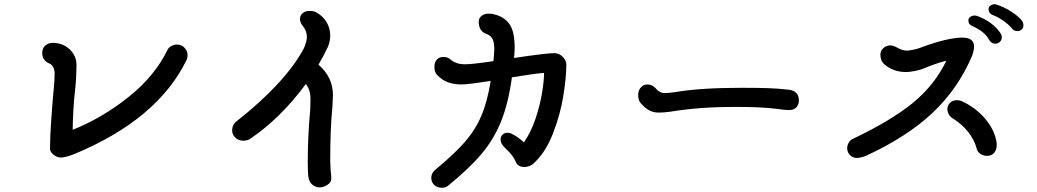

<svg xmlns="http://www.w3.org/2000/svg" viewBox="-20 -849 4937 914"><path d="M873 -586Q873 -575 868 -563Q729 -279 332 -115Q317 -109 299 -104Q281 -99 269 -99Q252 -99 235 -112.5Q218 -126 218 -141Q218 -198 224.5 -287Q231 -376 237 -440Q240 -470 240 -499Q240 -517 232.5 -530.5Q225 -544 214 -547Q181 -562 181 -597Q181 -620 196 -632.5Q211 -645 231 -645Q265 -645 290.5 -630Q316 -615 330 -591.5Q344 -568 344 -543Q344 -480 338 -426Q327 -329 326 -231Q468 -288 593 -388Q718 -488 778 -613Q783 -623 796 -630Q809 -637 823 -637Q844 -637 858.5 -621.5Q873 -606 873 -586Z M1562 -335Q1552 -238 1552 -81L1554 -37Q1557 -16 1557 3Q1557 19 1538.5 31Q1520 43 1502 43Q1484 43 1469 32Q1454 21 1449 -2Q1445 -21 1445 -76Q1445 -202 1457 -329Q1458 -347 1458 -379Q1458 -421 1436 -449Q1314 -284 1169 -187Q1165 -184 1155.5 -181.5Q1146 -179 1140 -179Q1117 -179 1101 -193Q1085 -207 1085 -230Q1085 -241 1090 -252Q1095 -263 1104 -270Q1219 -360 1300.5 -448Q1382 -536 1425 -616Q1431 -627 1436 -645Q1441 -663 1441 -672Q1441 -703 1420 -727Q1408 -743 1408 -759Q1408 -775 1420.5 -786Q1433 -797 1453 -797Q1474 -797 1484 -791Q1516 -774 1534 -744.5Q1552 -715 1552 -680Q1552 -653 1541 -626Q1519 -580 1496 -541Q1565 -482 1565 -396Q1565 -386 1562 -335Z M2676 -541Q2676 -481 2661.5 -391.5Q2647 -302 2611.5 -211.5Q2576 -121 2518 -69Q2511 -63 2500 -58.5Q2489 -54 2476 -54Q2461 -54 2450.5 -60.5Q2440 -67 2436 -77Q2424 -108 2386 -143Q2373 -156 2368 -165Q2363 -174 2363 -186Q2363 -199 2372.5 -208Q2382 -217 2396 -217Q2408 -217 2418 -211Q2447 -197 2474 -171Q2508 -220 2529.5 -284.5Q2551 -349 2560.5 -407.5Q2570 -466 2570 -502Q2535 -500 2417 -481Q2400 -357 2365.5 -271.5Q2331 -186 2272 -116Q2213 -46 2112 36Q2108 40 2099.5 42.5Q2091 45 2083 45Q2073 45 2061.5 40.5Q2050 36 2043 27Q2033 14 2033 -2Q2033 -27 2057 -45Q2144 -117 2193.5 -174Q2243 -231 2271.5 -298Q2300 -365 2316 -464Q2208 -447 2177 -447Q2140 -447 2112 -457.5Q2084 -468 2061 -492Q2048 -505 2048 -530Q2048 -553 2059.5 -565.5Q2071 -578 2091 -578Q2110 -578 2123 -567Q2150 -543 2193 -543Q2229 -543 2329 -558Q2333 -604 2333 -615Q2333 -649 2323.5 -665.5Q2314 -682 2294 -688Q2259 -701 2259 -746Q2259 -763 2272.5 -773.5Q2286 -784 2304 -784Q2324 -784 2331 -781Q2380 -770 2405 -734.5Q2430 -699 2430 -622Q2430 -600 2427 -573Q2580 -596 2618 -596Q2642 -596 2659 -578.5Q2676 -561 2676 -541Z M3030 -358Q3018 -371 3018 -398Q3018 -418 3030.5 -432.5Q3043 -447 3060 -447Q3084 -447 3099 -431Q3119 -406 3144 -406Q3167 -406 3197 -411Q3317 -431 3507 -431Q3581 -431 3632.5 -429.5Q3684 -428 3734 -422Q3783 -417 3783 -370Q3783 -350 3770.5 -337.5Q3758 -325 3737 -325Q3716 -325 3676 -331Q3604 -340 3492 -340Q3389 -340 3316 -334.5Q3243 -329 3169 -317Q3139 -313 3116 -313Q3091 -313 3071 -323.5Q3051 -334 3030 -358Z M4608 -584Q4540 -425 4418.5 -311Q4297 -197 4104 -108Q4094 -103 4079.5 -100Q4065 -97 4059 -97Q4040 -97 4026.5 -110.5Q4013 -124 4013 -143Q4013 -157 4020 -169.5Q4027 -182 4040 -188Q4223 -275 4326.5 -360Q4430 -445 4485 -560Q4434 -547 4377 -523Q4364 -517 4337 -511.5Q4310 -506 4294 -506Q4231 -506 4189 -544Q4180 -551 4175.5 -563.5Q4171 -576 4171 -588Q4171 -608 4185.5 -620.5Q4200 -633 4219 -633Q4230 -633 4244 -626Q4274 -608 4297 -608Q4305 -608 4326 -612Q4347 -616 4356 -620Q4490 -670 4561 -670Q4617 -670 4617 -627Q4617 -611 4608 -584ZM4725 -160Q4725 -137 4713 -122Q4701 -107 4678 -107Q4662 -107 4648 -116Q4634 -125 4630 -140Q4619 -182 4589.5 -220Q4560 -258 4513 -287Q4502 -294 4496 -306Q4490 -318 4490 -331Q4491 -349 4503.5 -360.5Q4516 -372 4535 -372Q4549 -372 4557 -368Q4625 -337 4670 -283.5Q4715 -230 4724 -172Q4725 -168 4725 -160ZM4798 -713Q4781 -733 4756 -750.5Q4731 -768 4709 -776Q4686 -784 4686 -806Q4686 -815 4694 -821.5Q4702 -828 4713 -829Q4719 -829 4722 -828Q4756 -817 4789 -797Q4822 -777 4844 -752Q4850 -744 4852 -731Q4852 -716 4843.5 -708.5Q4835 -701 4823 -701Q4807 -701 4798 -713ZM4689 -659Q4668 -698 4613 -723Q4601 -728 4595.5 -734Q4590 -740 4590 -753Q4590 -763 4599.5 -769Q4609 -775 4620 -775Q4628 -775 4634 -772Q4668 -760 4697 -738.5Q4726 -717 4744 -689Q4749 -681 4749 -672Q4749 -659 4740 -650Q4731 -641 4717 -641Q4709 -641 4701 -646Q4693 -651 4689 -659Z"/></svg>

Font: Tsukimi Rounded SemiBold
Style: Regular
Weight: 600
Designer: Takashi Funayama
Foundry: Takashi Funayama
Version: Version 1.032; ttfautohint (v1.8.3)